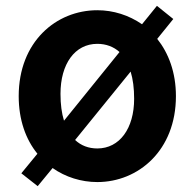

<svg xmlns="http://www.w3.org/2000/svg" viewBox="-20 -609 666 657"><path d="M109 28 160 -34C204 -3 258 14 313 14C453 14 582 -94 582 -280C582 -361 557 -427 518 -476L573 -544L517 -589L466 -526C421 -557 368 -574 313 -574C172 -574 44 -466 44 -280C44 -199 68 -132 108 -83L53 -16ZM313 -101C283 -101 257 -111 237 -130L427 -364C435 -338 439 -307 439 -271C439 -169 389 -101 313 -101ZM199 -196C191 -222 187 -252 187 -288C187 -390 236 -459 313 -459C343 -459 369 -449 389 -431Z"/></svg>

Font: Noto Sans CJK TC
Style: Bold
Weight: 700
Designer: Ryoko NISHIZUKA 西塚涼子 (kana, bopomofo & ideographs); Paul D. Hunt (Latin, Greek & Cyrillic); Sandoll Communications 산돌커뮤니
Foundry: Adobe
Version: Version 2.004;hotconv 1.0.118;makeotfexe 2.5.65603